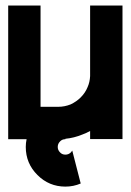

<svg xmlns="http://www.w3.org/2000/svg" viewBox="-20 -506 475 698"><path d="M307.6 -485.8H425.3V-0.5H307.6V-29.8Q293.5 -22 279.8 -17.1Q249 -4.4 217.8 -1.5V0Q205.6 0 198.2 8.3Q189.9 16.6 189.9 28.3Q189.9 39.6 198.2 47.9Q205.6 56.2 217.8 56.2Q229.5 56.2 237.8 47.9Q240.2 44.9 242.7 41.5L273.4 161.1Q247.1 172.4 217.8 172.4Q158.2 172.4 116 130.1Q73.7 87.9 73.7 28.3Q73.7 13.7 76.7 0H9.8V-485.8H127.4V-117.7H191.4Q214.8 -117.7 236.8 -126.5Q258.3 -136.7 273.4 -151.9Q290 -168.5 298.3 -189Q306.6 -207.5 307.6 -229.5Z"/></svg>

Font: Sangha Kali
Style: Regular
Weight: 400
Designer: Seslavinskaya Anna
Foundry: Popkern
Version: Version 2.000;PS 002.000;hotconv 1.0.88;makeotf.lib2.5.64775